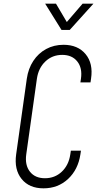

<svg xmlns="http://www.w3.org/2000/svg" viewBox="-20 -1010 529 1046"><path d="M421 -189 418 -169Q405.5 -86 350.8 -35Q296 16 217 16Q139 16 97.8 -35Q56.5 -86 68 -169L126 -581Q134 -636.5 161.5 -678.2Q189 -720 231.5 -743Q274 -766 326 -766Q404 -766 446.2 -715.2Q488.5 -664.5 476 -581L473 -561H418L421 -581Q429.5 -639.5 401 -675.2Q372.5 -711 319 -711Q265 -711 227.2 -675.2Q189.5 -639.5 181 -581L123 -169Q115 -110.5 143 -74.8Q171 -39 225 -39Q279 -39 316.8 -74.8Q354.5 -110.5 363 -169L366 -189ZM315 -847 226 -990H285L344 -890L430 -990H489L360 -847Z"/></svg>

Font: Mohave Light
Style: Italic
Weight: 300
Italic angle: -8°
Designer: Gumpita Rahayu
Foundry: Tokotype
Version: Version 2.003